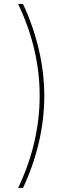

<svg xmlns="http://www.w3.org/2000/svg" viewBox="-20 -781 355 949"><path d="M198.9 -306.8Q198.9 -191.8 171.9 -76.3Q144.9 39.1 93.7 147.7H69.6Q122.5 37.6 149.3 -77.4Q176.1 -192.5 176.1 -306.8Q176.1 -538.7 69.6 -761.4H93.7Q144.9 -651.6 171.9 -536.2Q198.9 -420.8 198.9 -306.8Z"/></svg>

Font: Inter UI Thin
Style: Regular
Weight: 100
Designer: Rasmus Andersson
Foundry: rsms
Version: 3.2;8d6f07862